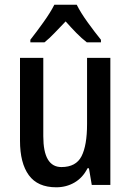

<svg xmlns="http://www.w3.org/2000/svg" viewBox="-20 -786 557 816"><path d="M449 -540V0H370L358 -71H352Q332 -31 297 -10.5Q262 10 219 10Q140 10 102.5 -41.5Q65 -93 65 -188V-540H164V-207Q164 -76 241 -76Q303 -76 326.5 -122Q350 -168 350 -259V-540ZM306 -766Q323 -732 353 -690.5Q383 -649 409 -617V-606H349Q327 -623 304.5 -646Q282 -669 259 -695Q234 -669 211.5 -645.5Q189 -622 169 -606H109V-617Q135 -650 165 -692Q195 -734 211 -766Z"/></svg>

Font: Noto Sans Khmer Condensed Medium
Style: Regular
Weight: 500
Width: 3
Designer: Danh Hong and the Monotype Design Team
Foundry: Monotype Imaging Inc.
Version: Version 2.004; ttfautohint (v1.8.4.7-5d5b)